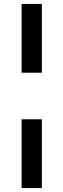

<svg xmlns="http://www.w3.org/2000/svg" viewBox="-20 -752 323 977"><path d="M90 -382V-732H193V-382ZM90 205V-145H193V205Z"/></svg>

Font: CST
Style: Medium
Weight: 500
Version: Version 1.00